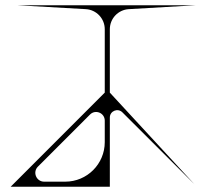

<svg xmlns="http://www.w3.org/2000/svg" viewBox="-20 -713 796 730"><path d="M397.6 -3.1C397.6 -3.1 397.6 -3.1 397.6 -3.1C397.6 -90.7 397.6 -178.4 397.6 -266.1C397.6 -291 427.7 -303.5 445.3 -285.9C536.7 -194.7 628 -103.5 719.3 -12.3C612.1 -128.5 504.8 -244.7 397.6 -360.8C397.6 -441.2 397.6 -521.6 397.6 -602C397.6 -642.4 429.1 -675.8 469.5 -678.2C555.1 -683.1 640.8 -688.1 726.5 -693.1C498.9 -693.1 271.3 -693.1 43.8 -693.1C131.3 -688.1 218.8 -683.1 306.3 -678.2C346.7 -675.9 378.3 -642.4 378.3 -601.9C378.3 -521.5 378.3 -441.2 378.3 -360.9C259.1 -241.6 139.8 -122.4 20.6 -3.1C146.2 -3.1 271.9 -3.1 397.6 -3.1ZM147.8 -22.3C147.8 -22.3 147.8 -22.3 147.8 -22.3C118 -22.3 103.1 -58.4 124.1 -79.4C190.2 -145.5 256.2 -211.5 322.2 -277.5C343 -298.3 378.3 -283.6 378.3 -254.3C378.3 -227.1 378.3 -199.8 378.3 -172.5C378.3 -89.6 311.1 -22.3 228.1 -22.3C201.4 -22.3 174.6 -22.3 147.8 -22.3Z"/></svg>

Font: Stal Type
Style: Glyph
Weight: 400
Version: Version 1.0